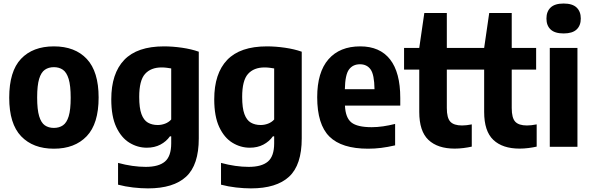

<svg xmlns="http://www.w3.org/2000/svg" viewBox="-20 -812 3268 1062"><path d="M278 10.5Q163 10.5 97 -58.2Q31 -127 31 -271.5Q31 -417.5 96.2 -486.5Q161.5 -555.5 278 -555.5Q395 -555.5 460.2 -485.8Q525.5 -416 525.5 -272.5Q525.5 -127.5 459.5 -58.5Q393.5 10.5 278 10.5ZM278 -104.5Q307.5 -104.5 328.2 -118.8Q349 -133 360 -169Q371 -205 371 -271Q371 -338.5 359.8 -375.2Q348.5 -412 327.8 -426.2Q307 -440.5 278 -440.5Q249 -440.5 228.2 -426.2Q207.5 -412 196.5 -375.8Q185.5 -339.5 185.5 -273Q185.5 -206 196.5 -169.5Q207.5 -133 228 -118.8Q248.5 -104.5 278 -104.5Z M798.5 230Q760 230 716.2 225Q672.5 220 633 209.5V89Q673 100 711.8 105.5Q750.5 111 786 111Q858 111 892.5 81.5Q927 52 927 -19.5V-58H920Q899.5 -29 867 -12Q834.5 5 792 5Q741 5 696 -22.5Q651 -50 623.2 -109Q595.5 -168 595.5 -263Q595.5 -405.5 667 -480.5Q738.5 -555.5 887 -555.5Q935 -555.5 986.8 -548Q1038.5 -540.5 1079.5 -526V-46.5Q1079.5 100.5 1009.5 165.2Q939.5 230 798.5 230ZM852.5 -120.5Q873 -120.5 893 -128Q913 -135.5 927 -151V-433.5Q916.5 -435.5 902.2 -437.2Q888 -439 874 -439Q814.5 -439 782.2 -403Q750 -367 750 -276Q750 -214.5 762.5 -180.8Q775 -147 798 -133.8Q821 -120.5 852.5 -120.5Z M1368 230Q1329.5 230 1285.8 225Q1242 220 1202.5 209.5V89Q1242.5 100 1281.2 105.5Q1320 111 1355.5 111Q1427.5 111 1462 81.5Q1496.5 52 1496.5 -19.5V-58H1489.5Q1469 -29 1436.5 -12Q1404 5 1361.5 5Q1310.5 5 1265.5 -22.5Q1220.5 -50 1192.8 -109Q1165 -168 1165 -263Q1165 -405.5 1236.5 -480.5Q1308 -555.5 1456.5 -555.5Q1504.5 -555.5 1556.2 -548Q1608 -540.5 1649 -526V-46.5Q1649 100.5 1579 165.2Q1509 230 1368 230ZM1422 -120.5Q1442.5 -120.5 1462.5 -128Q1482.5 -135.5 1496.5 -151V-433.5Q1486 -435.5 1471.8 -437.2Q1457.5 -439 1443.5 -439Q1384 -439 1351.8 -403Q1319.5 -367 1319.5 -276Q1319.5 -214.5 1332 -180.8Q1344.5 -147 1367.5 -133.8Q1390.5 -120.5 1422 -120.5Z M2016 10.5Q1870 10.5 1802.2 -56.5Q1734.5 -123.5 1734.5 -274.5Q1734.5 -412.5 1796.8 -484Q1859 -555.5 1972.5 -555.5Q2081 -555.5 2137.5 -483.5Q2194 -411.5 2194 -270V-228H1888Q1891 -160.5 1923.8 -134.5Q1956.5 -108.5 2036 -108.5Q2066 -108.5 2098.8 -113.2Q2131.5 -118 2165.5 -126.5V-8Q2124.5 1.5 2088.5 6Q2052.5 10.5 2016 10.5ZM1971 -456.5Q1932 -456.5 1910.5 -427.8Q1889 -399 1887.5 -318.5H2051.5Q2050.5 -399 2030 -427.8Q2009.5 -456.5 1971 -456.5Z M2495 10Q2401 10 2350 -38Q2299 -86 2299 -193V-427H2215V-547H2299L2327 -740H2451.5V-547H2586.5V-427H2451.5V-214.5Q2451.5 -159.5 2471 -138.8Q2490.5 -118 2535.5 -118Q2548 -118 2560.8 -119.5Q2573.5 -121 2589.5 -124V-1Q2569.5 3.5 2544.2 6.8Q2519 10 2495 10Z M2854 10Q2760 10 2709 -38Q2658 -86 2658 -193V-427H2574V-547H2658L2686 -740H2810.5V-547H2945.5V-427H2810.5V-214.5Q2810.5 -159.5 2830 -138.8Q2849.5 -118 2894.5 -118Q2907 -118 2919.8 -119.5Q2932.5 -121 2948.5 -124V-1Q2928.5 3.5 2903.2 6.8Q2878 10 2854 10Z M3021 0V-547H3174V0ZM3097.5 -627Q3049 -627 3025.8 -648.8Q3002.5 -670.5 3002.5 -709.5Q3002.5 -748.5 3025.8 -770.5Q3049 -792.5 3097.5 -792.5Q3146 -792.5 3169.2 -770.5Q3192.5 -748.5 3192.5 -709.5Q3192.5 -670.5 3169.2 -648.8Q3146 -627 3097.5 -627Z"/></svg>

Font: Encode Sans SemiCondensed SemiCondensed
Style: Bold
Weight: 700
Width: 4
Designer: Multiple Designers
Foundry: Impallari Type
Version: Version 3.000; ttfautohint (v1.8.3) -l 8 -r 50 -G 200 -x 14 